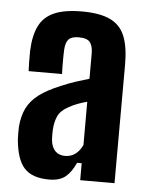

<svg xmlns="http://www.w3.org/2000/svg" viewBox="-48 -649 532 695"><g transform="rotate(5 218.5 -301.0)"><path d="M156 7.5Q94.9 7.5 66.1 -23.6Q37.3 -54.7 31.1 -127.2Q30.6 -137.4 30.5 -150.4Q30.4 -163.4 30.9 -173.3Q34 -212.5 48 -241.1Q62.1 -269.7 91.4 -291.9Q120.6 -314 169.6 -334Q194.9 -344.8 219.4 -353Q244 -361.1 270.2 -368.7V-460.9Q270.2 -487.6 259.6 -501.2Q249 -514.8 218.6 -514.8Q192.9 -514.8 182.1 -503.6Q171.2 -492.4 169.7 -464.9Q169.2 -456.5 169 -439.6Q168.7 -422.7 169 -405.2Q169.2 -387.7 169.7 -377H48.3Q47.8 -386.8 47.3 -410.2Q46.8 -433.6 47.3 -451.2Q49.5 -506.3 66.7 -541.2Q83.9 -576.1 121.4 -592.5Q158.9 -609 222.1 -609Q287.9 -609 325.4 -590.8Q362.9 -572.7 378.5 -533.6Q394.1 -494.5 394.1 -431.9L393.4 0H268.7V-61.6H252Q236.2 -26.5 215 -9.5Q193.8 7.5 156 7.5ZM206.6 -82.7Q227.9 -82.7 243.9 -94.9Q259.9 -107 269.4 -128.1V-285.1Q251.7 -280.5 234.5 -274Q217.3 -267.5 201.1 -258.1Q174.3 -243.4 164.9 -221.9Q155.6 -200.4 154.1 -173.3Q153.7 -163.9 153.7 -154.9Q153.8 -145.9 154.3 -136.9Q156.8 -110.6 170.1 -96.6Q183.3 -82.7 206.6 -82.7Z"/></g></svg>

Font: Big Shoulders Display SC Thin
Style: Regular
Weight: 100
Designer: Patric King
Foundry: XO Type Co
Version: Version 2.002